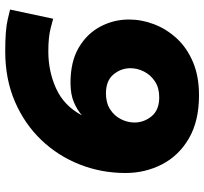

<svg xmlns="http://www.w3.org/2000/svg" viewBox="-44 -746 800 753"><g transform="rotate(-90 356.5 -370.0)"><path d="M359 10Q258 10 190 -29.5Q122 -69 88 -135Q54 -201 54 -278Q54 -373 87.5 -458Q121 -543 183.5 -608.5Q246 -674 334 -712Q422 -750 531 -750Q615 -750 655 -740.5Q695 -731 695 -731L659 -562Q659 -562 623.5 -571.5Q588 -581 531 -581Q452 -581 384.5 -550Q317 -519 280 -449Q300 -467 331 -480.5Q362 -494 408 -494Q491 -494 546 -461.5Q601 -429 628.5 -376.5Q656 -324 656 -265Q656 -215 637.5 -166.5Q619 -118 582.5 -78Q546 -38 490 -14Q434 10 359 10ZM351 -146Q388 -146 413.5 -163Q439 -180 452 -206Q465 -232 465 -259Q465 -296 440.5 -325.5Q416 -355 366 -355Q329 -355 303.5 -338.5Q278 -322 265 -296Q252 -270 252 -243Q252 -206 276.5 -176Q301 -146 351 -146Z"/></g></svg>

Font: Be Vietnam Pro Black
Style: Italic
Weight: 900
Italic angle: -12°
Designer: Lam Bao, Tony Le, Vietanh Nguyen
Foundry: Yellow Type Foundry
Version: Version 1.002; ttfautohint (v1.8.3)